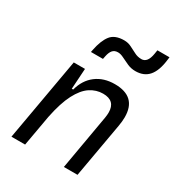

<svg xmlns="http://www.w3.org/2000/svg" viewBox="-188 -921 963 1041"><g transform="rotate(30 293.0 -400.5)"><path d="M40.5 0 131.8 -517.6H202.1L193.8 -388.7H202.6Q220.2 -455.1 267.8 -491.2Q315.4 -527.3 384.3 -527.3Q520 -527.3 520 -398.4Q520 -372.1 514.2 -340.3L454.1 0H368.7L428.7 -344.2Q431.6 -361.8 431.6 -377Q431.6 -450.7 355 -450.7Q312.5 -450.7 275.4 -426.3Q238.3 -401.9 209 -345.5Q179.7 -289.1 160.2 -192.9L126 0ZM184.1 -613.3 187 -627.9Q199.7 -691.9 225.6 -725.1Q251.5 -758.3 309.6 -758.3Q334 -758.3 354.5 -747.8Q375 -737.3 395.5 -727.1Q415.5 -716.3 439.9 -716.3Q478 -716.3 487.8 -777.3L491.7 -801.3H567.4L564.9 -782.2Q556.6 -712.9 527.1 -678.2Q497.6 -643.6 443.8 -643.6Q417 -643.6 393.3 -654.1Q369.6 -664.6 349.6 -674.8Q329.6 -685.1 313 -685.1Q291.5 -685.1 280 -671.9Q268.6 -658.7 263.2 -632.8L259.3 -613.3Z"/></g></svg>

Font: CaskaydiaCove NFP SemiLight
Style: Italic
Weight: 350
Italic angle: -10°
Designer: Aaron Bell
Foundry: Saja Typeworks
Version: Version 2111.001; VTT 6.35;Nerd Fonts 3.1.1